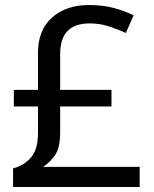

<svg xmlns="http://www.w3.org/2000/svg" viewBox="-20 -743 612 763"><path d="M334 -723Q389 -723 433 -711Q477 -699 511 -682L480 -612Q450 -626 413.5 -638Q377 -650 336 -650Q279 -650 249 -620.5Q219 -591 219 -525V-386H423V-320H219V-216Q219 -155 198 -125.5Q177 -96 151 -80H535V0H32V-74Q75 -85 103 -117Q131 -149 131 -215V-320H35V-386H131V-534Q131 -623 186.5 -673Q242 -723 334 -723Z"/></svg>

Font: Noto Sans Masaram Gondi
Style: Regular
Weight: 400
Designer: Ek Type & Mukund Gokhale
Foundry: Ek Type
Version: Version 1.004; ttfautohint (v1.8.4.7-5d5b)